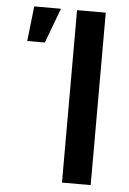

<svg xmlns="http://www.w3.org/2000/svg" viewBox="-53 -767 542 807"><g transform="rotate(5 218.5 -364.0)"><path d="M360.4 -727.5V0H239.3V-727.5ZM42 -580.1 58.6 -727.5H171.4L116.2 -580.1Z"/></g></svg>

Font: Inter Cardless
Style: Medium
Weight: 500
Designer: Rasmus Andersson
Foundry: rsms
Version: Version 4.001;git-9221beed3